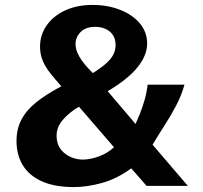

<svg xmlns="http://www.w3.org/2000/svg" viewBox="-20 -754 824 779"><path d="M280 5Q200.5 5 148.8 -18.8Q97 -42.5 72 -84.5Q47 -126.5 47 -181.5Q47 -231 67.2 -269.2Q87.5 -307.5 128 -339.8Q168.5 -372 229 -404Q203.5 -432.5 184 -457Q164.5 -481.5 153.5 -507.2Q142.5 -533 142.5 -565Q142.5 -613 169.5 -651.2Q196.5 -689.5 244.5 -711.8Q292.5 -734 355.5 -734Q417 -734 467.2 -714.2Q517.5 -694.5 547.2 -659.2Q577 -624 577 -577Q577 -553 567 -528.8Q557 -504.5 537.2 -480.2Q517.5 -456 487.5 -432Q457.5 -408 417 -384L530 -251Q537 -266.5 547 -291Q557 -315.5 566 -346.2Q575 -377 579 -410.5H728.5Q716 -366 693.8 -324Q671.5 -282 646.2 -242.8Q621 -203.5 599 -167L742 0H574.5L512.5 -71Q454.5 -28.5 394 -11.8Q333.5 5 280 5ZM316 -106.5Q345 -106.5 380.5 -119.2Q416 -132 442.5 -156.5L300.5 -321Q260.5 -298.5 232.8 -265.2Q205 -232 210.5 -189.5Q213.5 -162.5 229.8 -144Q246 -125.5 269 -116Q292 -106.5 316 -106.5ZM356.5 -457.5Q392.5 -480 412.8 -498.8Q433 -517.5 441 -535Q449 -552.5 449 -570.5Q449 -597 436.8 -613.8Q424.5 -630.5 404.8 -638.2Q385 -646 362.5 -645Q327 -644 306.8 -623.8Q286.5 -603.5 286.5 -575Q286.5 -558.5 293.5 -541.5Q300.5 -524.5 311.8 -508.8Q323 -493 336 -479Z"/></svg>

Font: Public Sans Thin
Style: Bold
Weight: 700
Version: Version 2.001